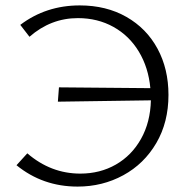

<svg xmlns="http://www.w3.org/2000/svg" viewBox="-20 -684 700 710"><path d="M603 -333Q603 -232 558 -155Q513 -78 436 -36Q359 6 267 6Q138 6 41 -73L81 -117Q168 -42 277 -42Q350 -42 408.5 -75.5Q467 -109 501.5 -170.5Q536 -232 538 -313L194 -308L198 -361L536 -358Q529 -434 493.5 -493Q458 -552 399.5 -584.5Q341 -617 268 -617Q168 -617 89 -548L55 -592Q150 -664 275 -664Q373 -664 447.5 -621.5Q522 -579 562.5 -504Q603 -429 603 -333Z"/></svg>

Font: Ysabeau Infant Semilight
Style: Regular
Weight: 300
Designer: Christian Thalmann (Catharsis Fonts)
Version: Version 0.003